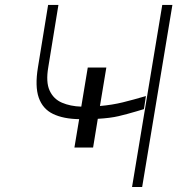

<svg xmlns="http://www.w3.org/2000/svg" viewBox="-20 -747 731 767"><path d="M404.8 -477.3 379.3 -323.5Q428.3 -327.8 470.7 -338.2Q513.1 -348.7 562.9 -363.3L555 -311.1Q547.2 -308.9 539.8 -306.6Q532.3 -304.3 525.2 -302.2Q486.9 -290.8 453.7 -283Q420.5 -275.2 370.7 -272.4L351.9 -157.7H277.3L296.2 -271Q233 -272 191.8 -291.9Q150.6 -311.8 134.8 -356.9Q119 -402 131.7 -478.7L172.2 -727.3H213.4L172.9 -478.7Q162.6 -419 178.3 -385.1Q193.9 -351.2 227.5 -336.8Q261 -322.4 304.7 -321L330.6 -477.3ZM628.2 -727.3H668.7L547.9 0H507.5Z"/></svg>

Font: Inter Extra Light  BETA
Style: Italic
Weight: 200
Italic angle: 9.39999°
Designer: Rasmus Andersson
Foundry: rsms
Version: Version 3.011;git-f93a4a705